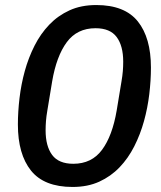

<svg xmlns="http://www.w3.org/2000/svg" viewBox="-20 -730 640 762"><path d="M268 12Q155 12 103 -53Q51 -118 51 -236Q51 -286 57.5 -341Q64 -396 78.5 -448.5Q93 -501 117 -548.5Q141 -596 175.5 -632Q210 -668 256 -689Q302 -710 362 -710Q475 -710 527 -645Q579 -580 579 -462Q579 -411 572.5 -356.5Q566 -302 551.5 -249.5Q537 -197 513 -149.5Q489 -102 454.5 -66Q420 -30 374 -9Q328 12 268 12ZM271 -80Q344 -80 385 -135.5Q426 -191 443 -291L462 -406Q466 -429 467.5 -448Q469 -467 469 -485Q469 -548 443 -583Q417 -618 359 -618Q286 -618 245 -562.5Q204 -507 187 -407L168 -292Q164 -269 162.5 -250Q161 -231 161 -213Q161 -150 187 -115Q213 -80 271 -80Z"/></svg>

Font: IBM Plex Mono Medm
Style: Italic
Weight: 500
Italic angle: -9°
Monospace: yes
Designer: Mike Abbink, Paul van der Laan, Pieter van Rosmalen
Foundry: Bold Monday
Version: Version 2.3